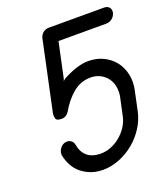

<svg xmlns="http://www.w3.org/2000/svg" viewBox="-134 -825 806 921"><g transform="rotate(-20 268.5 -365.0)"><path d="M431 -306Q435 -334 429.5 -358Q424 -382 409.5 -399.5Q395 -417 374.5 -427Q354 -437 328 -437Q277 -437 237.5 -404Q198 -371 169 -320Q155 -298 130 -298Q105 -298 101.5 -311.5Q98 -325 100 -336L176 -693Q180 -710 193 -720Q206 -730 222 -730H504Q521 -730 530 -719.5Q539 -709 536 -693Q532 -676 518.5 -665Q505 -654 488 -654H244L206 -476L202 -465Q204 -467 207.5 -469.5Q211 -472 213 -474Q289 -515 344 -515Q387 -515 421.5 -498Q456 -481 478 -452.5Q500 -424 508 -386Q516 -348 507 -307L486 -208Q477 -165 452.5 -127Q428 -89 394 -61Q360 -33 318.5 -16.5Q277 0 235 0Q202 0 174.5 -10Q147 -20 125.5 -37.5Q104 -55 90.5 -80Q77 -105 71 -135Q71 -143 72 -148Q76 -164 88 -175.5Q100 -187 118 -187Q129 -187 138 -180Q147 -173 150 -162Q164 -77 251 -77Q278 -77 304 -87.5Q330 -98 351.5 -116Q373 -134 388.5 -157.5Q404 -181 410 -208Z"/></g></svg>

Font: VDS Compensated
Style: Light Italic
Weight: 300
Italic angle: -12°
Designer: artmaker
Foundry: artmaker
Version: Version 1.000 2012 initial release